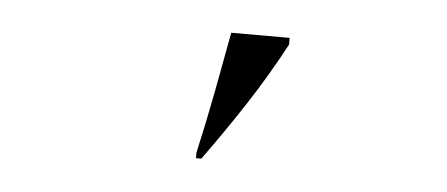

<svg xmlns="http://www.w3.org/2000/svg" viewBox="-29 -844 664 285"><g transform="rotate(5 303.0 -701.0)"><path d="M270 -606H278Q310 -650 339 -694.5Q368 -739 393 -786V-796H306Q298 -752 289 -705Q280 -658 270 -614Z"/></g></svg>

Font: Noto Serif Display Semi
Style: Regular
Weight: 600
Designer: Monotype Design Team
Foundry: Monotype Imaging Inc.
Version: Version 1.900